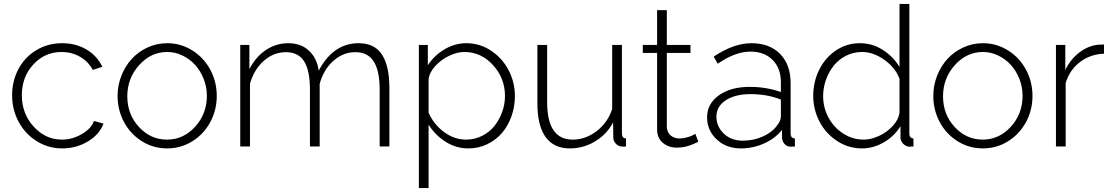

<svg xmlns="http://www.w3.org/2000/svg" viewBox="-20 -750 5689 983"><path d="M298.8 9.8Q227.5 9.8 168.2 -27.1Q108.9 -64 75.4 -126.5Q42 -189 42 -262.2Q42 -335.4 74.5 -396.5Q106.9 -457.5 166 -493.2Q225.1 -528.8 297.9 -528.8Q368.2 -528.8 422.4 -496.8Q476.6 -464.8 503.9 -408.2L455.1 -392.1Q432.1 -435.1 389.4 -459.5Q346.7 -483.9 295.9 -483.9Q210 -483.9 150.9 -420.2Q91.8 -356.4 91.8 -262.2Q91.8 -168.5 152.3 -101.8Q212.9 -35.2 296.9 -35.2Q350.6 -35.2 399.7 -64Q448.7 -92.8 460.9 -130.9L509.8 -117.2Q489.7 -62 430.4 -26.1Q371.1 9.8 298.8 9.8Z M582 -258.8Q582 -313 601.6 -362.5Q621.1 -412.1 654.8 -448.7Q688.5 -485.4 735.8 -507.1Q783.2 -528.8 835.9 -528.8Q905.8 -528.8 964.6 -491.9Q1023.4 -455.1 1056.6 -393.1Q1089.8 -331.1 1089.8 -258.8Q1089.8 -187 1056.9 -125.5Q1023.9 -64 965.3 -27.1Q906.7 9.8 835.9 9.8Q764.6 9.8 706.1 -27.1Q647.5 -64 614.7 -125.5Q582 -187 582 -258.8ZM1039.1 -259.8Q1039.1 -304.7 1022.7 -346.2Q1006.3 -387.7 979 -417.7Q951.7 -447.8 914.3 -465.8Q877 -483.9 835.9 -483.9Q752.9 -483.9 692.4 -416.7Q631.8 -349.6 631.8 -256.8Q631.8 -164.6 691.4 -99.9Q751 -35.2 835 -35.2Q918.9 -35.2 979 -101.1Q1039.1 -167 1039.1 -259.8Z M1973.6 0H1923.8V-290Q1923.8 -388.2 1893.3 -435.5Q1862.8 -482.9 1799.8 -482.9Q1736.3 -482.9 1686.3 -438Q1636.2 -393.1 1616.7 -320.8V0H1566.9V-290Q1566.9 -389.6 1536.9 -436.3Q1506.8 -482.9 1443.8 -482.9Q1380.9 -482.9 1330.8 -438.7Q1280.8 -394.5 1259.8 -321.8V0H1210V-520H1256.8V-396Q1289.1 -459 1341.3 -493.9Q1393.6 -528.8 1456.1 -528.8Q1520.5 -528.8 1561.8 -490.5Q1603 -452.1 1611.8 -388.2Q1686 -528.8 1815.9 -528.8Q1897.9 -528.8 1935.8 -470.2Q1973.6 -411.6 1973.6 -298.8Z M2174.3 -111.8V212.9H2124.5V-520H2170.4V-416Q2203.6 -466.8 2256.3 -497.8Q2309.1 -528.8 2367.2 -528.8Q2437.5 -528.8 2495.4 -489.7Q2553.2 -450.7 2584.7 -389.2Q2616.2 -327.6 2616.2 -258.8Q2616.2 -204.6 2598.9 -155.5Q2581.5 -106.4 2550.8 -70.1Q2520 -33.7 2475.1 -12Q2430.2 9.8 2378.4 9.8Q2314.9 9.8 2261.7 -23.9Q2208.5 -57.6 2174.3 -111.8ZM2565.4 -258.8Q2565.4 -349.1 2504.4 -416.5Q2443.4 -483.9 2357.4 -483.9Q2321.3 -483.9 2280.5 -464.8Q2239.7 -445.8 2209.2 -412.8Q2178.7 -379.9 2174.3 -344.2V-172.9Q2200.7 -113.3 2253.2 -74.2Q2305.7 -35.2 2366.2 -35.2Q2410.2 -35.2 2448.2 -54.4Q2486.3 -73.7 2511.5 -105.2Q2536.6 -136.7 2551 -176.8Q2565.4 -216.8 2565.4 -258.8Z M2731.4 -220.2V-520H2781.2V-227.1Q2781.2 -35.2 2912.1 -35.2Q2978 -35.2 3034.7 -78.6Q3091.3 -122.1 3114.3 -191.9V-520H3164.1V-65.9Q3164.1 -42.5 3185.1 -41V0Q3168 1.5 3160.2 0Q3143.6 -2.4 3132.1 -15.1Q3120.6 -27.8 3120.1 -44.9L3119.1 -123Q3085.4 -61 3025.9 -25.6Q2966.3 9.8 2897 9.8Q2815.4 9.8 2773.4 -48.3Q2731.4 -106.4 2731.4 -220.2Z M3555.2 -24.9 3549.3 -21.5Q3543.5 -18.6 3539.1 -16.6Q3534.7 -14.6 3526.1 -11Q3517.6 -7.3 3509.3 -4.6Q3501 -2 3491 0.5Q3481 2.9 3469.5 4.4Q3458 5.9 3446.3 5.9Q3402.8 5.9 3373.5 -18.8Q3344.2 -43.5 3344.2 -86.9V-479H3271V-520H3344.2V-698.2H3394V-520H3515.1V-479H3394V-99.1Q3395.5 -71.3 3414.1 -56.2Q3432.6 -41 3459 -41Q3477.5 -41 3497.1 -46.6Q3516.6 -52.2 3525.6 -56.9Q3534.7 -61.5 3540 -64.9Z M3600.1 -149.9Q3600.1 -218.8 3660.6 -262Q3721.2 -305.2 3817.9 -305.2Q3904.3 -305.2 3978 -278.8V-328.1Q3978 -400.4 3935.8 -443.1Q3893.6 -485.8 3821.8 -485.8Q3744.6 -485.8 3654.8 -423.8L3633.8 -460Q3736.3 -528.8 3827.1 -528.8Q3919.9 -528.8 3973.9 -473.9Q4027.8 -418.9 4027.8 -324.2V-65.9Q4027.8 -42.5 4049.8 -41V0Q4027.8 1.5 4024.9 1Q4006.3 -1 3995.6 -14.2Q3984.9 -27.3 3983.9 -43.9V-85Q3948.2 -40.5 3891.6 -15.4Q3835 9.8 3772.9 9.8Q3698.7 9.8 3649.4 -36.1Q3600.1 -82 3600.1 -149.9ZM3958 -106.9Q3978 -131.3 3978 -153.8V-240.2Q3908.2 -268.1 3822.8 -268.1Q3743.7 -268.1 3695.8 -236.6Q3647.9 -205.1 3647.9 -152.8Q3647.9 -102.1 3685.8 -65.9Q3723.6 -29.8 3782.7 -29.8Q3837.9 -29.8 3885.3 -51Q3932.6 -72.3 3958 -106.9Z M4143.6 -258.8Q4143.6 -331.1 4174.1 -392.8Q4204.6 -454.6 4259.8 -491.7Q4314.9 -528.8 4382.3 -528.8Q4446.3 -528.8 4499.8 -494.6Q4553.2 -460.4 4585.4 -407.2V-730H4635.7V-65.9Q4635.7 -42.5 4656.7 -41V0Q4637.2 1.5 4632.3 1Q4614.7 -2 4602.5 -15.6Q4590.3 -29.3 4590.3 -45.9V-104Q4558.6 -52.2 4504.9 -21.2Q4451.2 9.8 4393.6 9.8Q4323.2 9.8 4265.1 -28.6Q4207 -66.9 4175.3 -128.4Q4143.6 -189.9 4143.6 -258.8ZM4585.4 -174.8V-346.2Q4564.9 -402.8 4508.1 -443.4Q4451.2 -483.9 4393.6 -483.9Q4349.6 -483.9 4311.5 -464.6Q4273.4 -445.3 4248.3 -413.6Q4223.1 -381.8 4208.7 -341.3Q4194.3 -300.8 4194.3 -257.8Q4194.3 -198.7 4221.9 -147.7Q4249.5 -96.7 4297.6 -65.9Q4345.7 -35.2 4402.3 -35.2Q4439 -35.2 4479.7 -53.7Q4520.5 -72.3 4550.8 -105.2Q4581.1 -138.2 4585.4 -174.8Z M4758.3 -258.8Q4758.3 -313 4777.8 -362.5Q4797.4 -412.1 4831.1 -448.7Q4864.7 -485.4 4912.1 -507.1Q4959.5 -528.8 5012.2 -528.8Q5082 -528.8 5140.9 -491.9Q5199.7 -455.1 5232.9 -393.1Q5266.1 -331.1 5266.1 -258.8Q5266.1 -187 5233.2 -125.5Q5200.2 -64 5141.6 -27.1Q5083 9.8 5012.2 9.8Q4940.9 9.8 4882.3 -27.1Q4823.7 -64 4791 -125.5Q4758.3 -187 4758.3 -258.8ZM5215.3 -259.8Q5215.3 -304.7 5199 -346.2Q5182.6 -387.7 5155.3 -417.7Q5127.9 -447.8 5090.6 -465.8Q5053.2 -483.9 5012.2 -483.9Q4929.2 -483.9 4868.7 -416.7Q4808.1 -349.6 4808.1 -256.8Q4808.1 -164.6 4867.7 -99.9Q4927.2 -35.2 5011.2 -35.2Q5095.2 -35.2 5155.3 -101.1Q5215.3 -167 5215.3 -259.8Z M5632.3 -475.1Q5562.5 -472.7 5509.8 -432.9Q5457 -393.1 5436 -325.2V0H5386.2V-520H5434.1V-392.1Q5460.9 -446.8 5505.9 -481.2Q5550.8 -515.6 5601.1 -521Q5614.3 -522 5632.3 -522Z"/></svg>

Font: Rawline Light
Style: Regular
Weight: 300
Designer: Matt McInerney, Pablo Impallari, Rodrigo Fuenzalida
Foundry: Matt McInerney, Pablo Impallari, Rodrigo Fuenzalida
Version: Version 4.020;PS 004.020;hotconv 1.0.88;makeotf.lib2.5.64775